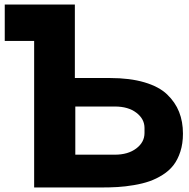

<svg xmlns="http://www.w3.org/2000/svg" viewBox="-20 -829 834 849"><path d="M466 -484Q554 -484 618.5 -465Q683 -446 719 -411.5Q755 -377 772 -334Q789 -291 789 -238Q789 -194 777.5 -158.5Q766 -123 747 -98.5Q728 -74 699.5 -56Q671 -38 641 -27.5Q611 -17 572.5 -10.5Q534 -4 500.5 -2Q467 0 426 0H131V-648H1V-809H311V-484ZM619 -241V-263Q619 -303 583 -330.5Q547 -358 488 -358H313V-145H488Q546 -145 582.5 -172.5Q619 -200 619 -241Z"/></svg>

Font: Neutral Face
Style: Bold
Weight: 700
Designer: Vadym Aksieiev
Version: Version 1.039;Fontself Maker 3.5.7